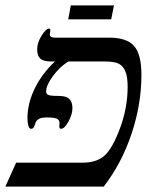

<svg xmlns="http://www.w3.org/2000/svg" viewBox="-35 -693 579 713"><path d="M490.2 -415Q490.2 -305.7 453.4 -195.8Q416.5 -85.9 350.1 0H-15.1L24.9 -88.9H272Q324.7 -88.9 354.2 -116.2Q383.8 -143.6 411.4 -218.8Q439 -293.9 439 -371.1Q439 -407.2 430.9 -427.2Q422.9 -447.3 406.7 -456.1Q390.6 -464.8 351.1 -464.8H219.2Q187 -445.3 161.6 -410.6Q136.2 -376 136.2 -353Q136.2 -345.2 143.3 -341.1Q150.4 -336.9 176.8 -336.9Q200.7 -336.9 211.4 -332.5Q222.2 -328.1 228 -318.1Q233.9 -308.1 233.9 -291Q233.9 -268.1 219.2 -241.5Q204.6 -214.8 191.9 -214.8Q185.1 -214.8 185.1 -224.1L186 -235.8Q186 -247.1 176.5 -252Q167 -256.8 138.2 -256.8Q116.7 -256.8 107.4 -250.2Q98.1 -243.7 95.7 -233.4Q92.8 -223.6 89.6 -219.2Q86.4 -214.8 80.1 -214.8Q73.2 -214.8 70.1 -226.8Q66.9 -238.8 66.9 -253.9Q66.9 -308.1 93.5 -363.3Q120.1 -418.5 168.9 -464.8H153.8Q126 -464.8 114.5 -475.6Q103 -486.3 103 -509.8Q103 -534.2 119.4 -560.5Q135.7 -586.9 147.9 -586.9Q151.9 -586.9 151.9 -580.1L149.9 -564.9Q149.9 -553.2 168.9 -553.2H371.1Q435.1 -553.2 462.6 -522.5Q490.2 -491.7 490.2 -415ZM228 -672.9H388.2L377.9 -621.1H218.3Z"/></svg>

Font: Tinos
Style: Italic
Weight: 400
Italic angle: -16.333°
Designer: Steve Matteson
Foundry: Monotype Imaging Inc.
Version: Version 1.32